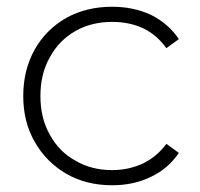

<svg xmlns="http://www.w3.org/2000/svg" viewBox="-20 -546 595 570"><path d="M313 4Q236 4 177 -30Q117 -65 83 -125Q49 -184 49 -261Q49 -338 83 -399Q117 -459 177 -493Q237 -526 313 -526Q376 -526 428 -502Q480 -476 511 -430L474 -403Q445 -443 405 -462Q364 -481 313 -481Q252 -481 204 -454Q155 -426 128 -376Q100 -327 100 -261Q100 -195 128 -146Q156 -95 204 -69Q251 -41 313 -41Q362 -41 405 -61Q446 -81 474 -119L511 -92Q479 -45 428 -21Q377 4 313 4Z"/></svg>

Font: Montserrat Light Alt1
Style: Light
Weight: 500
Designer: Differentunic
Foundry: Julieta Ulanovsky
Version: 0.1